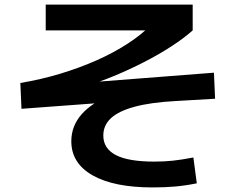

<svg xmlns="http://www.w3.org/2000/svg" viewBox="-20 -772 1040 840"><path d="M648 48Q478 48 385 -5Q292 -58 292 -154Q292 -221 337.5 -272.5Q383 -324 475 -361L479 -326L74 -296L69 -409Q159 -424 243.5 -449.5Q328 -475 403.5 -508.5Q479 -542 540 -582Q601 -622 642 -664L683 -639H180V-752H823V-639Q785 -605 729.5 -569Q674 -533 609.5 -500Q545 -467 478.5 -439.5Q412 -412 353 -395L323 -408L916 -454L921 -340L749 -330Q639 -324 569 -305Q499 -286 465.5 -255Q432 -224 432 -179Q432 -122 487 -93.5Q542 -65 655 -65Q698 -65 736 -69Q774 -73 826 -83L841 30Q792 40 746.5 44Q701 48 648 48Z"/></svg>

Font: M PLUS 1
Style: Bold
Weight: 700
Designer: Coji Morishita
Foundry: UNDERFOREST DESIGN
Version: Version 1.001